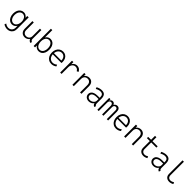

<svg xmlns="http://www.w3.org/2000/svg" viewBox="701 -3224 5909 5909"><g transform="rotate(45 3656.0 -269.5)"><path d="M104 161.6 126 106.4Q150.4 128.9 188 143.3Q225.6 157.7 262.7 157.7Q303.2 157.7 339.4 139.4Q375.5 121.1 398.2 83.7Q420.9 46.4 420.9 -7.3V-88.9Q393.6 -43.9 352.8 -19.8Q312 4.4 264.2 4.4Q207 4.4 159.7 -28.1Q112.3 -60.5 84.7 -121.1Q57.1 -181.6 57.1 -261.2Q57.1 -340.8 84.7 -400.1Q112.3 -459.5 160.2 -491.5Q208 -523.4 267.1 -523.4Q314 -523.4 353.5 -501.2Q393.1 -479 419.4 -437V-515.1H480V-10.7Q480 64.9 449 115.5Q418 166 369.4 189.5Q320.8 212.9 267.6 212.9Q223.6 212.9 177.5 198Q131.3 183.1 104 161.6ZM422.4 -264.2Q422.4 -324.7 403.1 -370.8Q383.8 -417 349.6 -442.1Q315.4 -467.3 272 -467.3Q227.1 -467.3 192.1 -441.2Q157.2 -415 137.9 -368.4Q118.7 -321.8 118.7 -261.2Q118.7 -200.2 138.7 -152.6Q158.7 -105 193.6 -78.4Q228.5 -51.8 272 -51.8Q314.9 -51.8 349.1 -79.1Q383.3 -106.4 402.8 -154.8Q422.4 -203.1 422.4 -264.2Z M641.6 -177.7V-515.1H702.1V-180.2Q702.1 -141.1 718.3 -111.1Q734.4 -81.1 763.4 -64.7Q792.5 -48.3 830.6 -48.3Q871.1 -48.3 903.3 -66.2Q935.5 -84 953.4 -114.7Q971.2 -145.5 971.2 -183.6V-515.1H1031.7V-127.9Q1031.7 -98.6 1046.1 -79.1Q1060.5 -59.6 1089.4 -46.9L1066.9 7.8Q1032.7 -8.3 1010.3 -29.5Q987.8 -50.8 981 -75.2H980Q954.1 -36.6 911.6 -14.4Q869.1 7.8 820.3 7.8Q767.6 7.8 727.1 -15.4Q686.5 -38.6 664.1 -80.6Q641.6 -122.6 641.6 -177.7Z M1210.4 -752H1271V-433.1Q1297.9 -476.6 1338.1 -500Q1378.4 -523.4 1428.2 -523.4Q1489.3 -523.4 1535.6 -490.7Q1582 -458 1607.4 -397.9Q1632.8 -337.9 1632.8 -258.3Q1632.8 -178.2 1607.4 -117.9Q1582 -57.6 1535.6 -24.9Q1489.3 7.8 1428.2 7.8Q1377.9 7.8 1337.6 -16.1Q1297.4 -40 1270.5 -84V0H1210.4ZM1571.8 -258.3Q1571.8 -321.3 1552.7 -368.9Q1533.7 -416.5 1499.3 -442.6Q1464.8 -468.8 1418.9 -468.8Q1374 -468.8 1339.6 -442.9Q1305.2 -417 1286.4 -369.4Q1267.6 -321.8 1267.6 -258.3Q1267.6 -195.3 1286.6 -147.5Q1305.7 -99.6 1340.1 -73.2Q1374.5 -46.9 1419.9 -46.9Q1465.3 -46.9 1499.8 -73Q1534.2 -99.1 1553 -147.2Q1571.8 -195.3 1571.8 -258.3Z M1747.6 -258.3Q1747.6 -335.9 1776.4 -396Q1805.2 -456.1 1857.4 -489.5Q1909.7 -522.9 1976.6 -522.9Q2039.1 -522.9 2087.6 -492.9Q2136.2 -462.9 2163.1 -408.2Q2189.9 -353.5 2189.9 -282.7Q2189.9 -252.4 2186 -234.9H1806.6Q1810.5 -179.7 1834 -137.5Q1857.4 -95.2 1896 -71.8Q1934.6 -48.3 1983.4 -48.3Q2021.5 -48.3 2059.1 -63.7Q2096.7 -79.1 2127.4 -106L2150.4 -51.3Q2117.7 -23.9 2073.7 -8.1Q2029.8 7.8 1984.4 7.8Q1914.6 7.8 1860.8 -25.9Q1807.1 -59.6 1777.3 -119.9Q1747.6 -180.2 1747.6 -258.3ZM2130.4 -285.6Q2130.9 -338.4 2111.6 -379.4Q2092.3 -420.4 2056.9 -443.4Q2021.5 -466.3 1976.1 -466.3Q1930.7 -466.3 1894 -443.8Q1857.4 -421.4 1834.7 -380.4Q1812 -339.4 1807.1 -285.6Z M2365.2 -515.1H2425.8V-427.2H2429.2Q2450.2 -468.8 2492.2 -495.8Q2534.2 -522.9 2585 -522.9Q2645.5 -522.9 2688.7 -492.7Q2731.9 -462.4 2752 -411.1L2695.8 -388.2Q2679.7 -423.3 2648.2 -444.3Q2616.7 -465.3 2572.3 -465.3Q2532.2 -465.3 2498.5 -443.4Q2464.8 -421.4 2445.3 -382.1Q2425.8 -342.8 2425.8 -293V0H2365.2Z M2897.9 -515.1H2958V-442.9H2960Q2981.9 -479 3023.9 -501Q3065.9 -522.9 3117.7 -522.9Q3170.4 -522.9 3209.7 -499.3Q3249 -475.6 3270.3 -432.1Q3291.5 -388.7 3291.5 -331.1V0H3231V-320.3Q3231 -364.7 3215.1 -397.7Q3199.2 -430.7 3169.7 -448.5Q3140.1 -466.3 3100.1 -466.3Q3059.1 -466.3 3026.9 -448Q2994.6 -429.7 2976.6 -396.2Q2958.5 -362.8 2958.5 -319.3V0H2897.9Z M3440.9 -143.6Q3440.9 -192.4 3468.5 -230Q3496.1 -267.6 3551 -288.6Q3606 -309.6 3686 -309.6H3774.9V-333.5Q3774.9 -370.1 3766.6 -398.9Q3758.3 -427.7 3731.2 -447.5Q3704.1 -467.3 3652.8 -467.3Q3617.7 -467.3 3572.8 -452.6Q3527.8 -438 3498.5 -416.5L3476.1 -471.2Q3510.7 -493.7 3562.3 -508.5Q3613.8 -523.4 3658.2 -523.4Q3754.9 -523.4 3794.2 -471.7Q3833.5 -419.9 3833.5 -333V-134.3Q3833.5 -99.6 3842.5 -78.9Q3851.6 -58.1 3870.1 -50.3L3877.4 -46.9L3855 7.8L3841.8 2Q3816.4 -9.8 3800.5 -31.2Q3784.7 -52.7 3781.2 -79.1H3778.3Q3753.9 -41 3709.2 -16.6Q3664.6 7.8 3608.9 7.8Q3561.5 7.8 3523.2 -11Q3484.9 -29.8 3462.9 -64.2Q3440.9 -98.6 3440.9 -143.6ZM3614.3 -45.4Q3652.3 -45.4 3689.9 -63.5Q3727.5 -81.5 3751.7 -113Q3775.9 -144.5 3775.9 -183.1V-253.9L3775.4 -259.3H3689Q3634.3 -259.3 3591.6 -246.3Q3548.8 -233.4 3524.7 -207.5Q3500.5 -181.6 3500.5 -143.6Q3500.5 -114.7 3515.6 -92.5Q3530.8 -70.3 3556.9 -57.9Q3583 -45.4 3614.3 -45.4Z M3984.4 -515.1H4041V-454.6H4042.5Q4057.1 -486.8 4081.3 -504.9Q4105.5 -522.9 4137.2 -522.9Q4168.5 -522.9 4193.1 -504.6Q4217.8 -486.3 4229.5 -455.6H4231Q4244.6 -485.4 4274.2 -504.2Q4303.7 -522.9 4338.4 -522.9Q4391.1 -522.9 4421.6 -485.1Q4452.1 -447.3 4452.1 -380.4V0H4394V-379.4Q4394 -419.4 4375 -442.6Q4356 -465.8 4322.8 -465.8Q4290 -465.8 4268.6 -442.6Q4247.1 -419.4 4247.1 -379.4V0H4189.9V-379.4Q4189.9 -419.4 4170.4 -442.6Q4150.9 -465.8 4119.6 -465.8Q4097.2 -465.8 4079.8 -454.3Q4062.5 -442.9 4052.5 -421.6Q4042.5 -400.4 4042.5 -372.1V0H3984.4Z M4560.1 -258.3Q4560.1 -335.9 4588.9 -396Q4617.7 -456.1 4669.9 -489.5Q4722.2 -522.9 4789.1 -522.9Q4851.6 -522.9 4900.1 -492.9Q4948.7 -462.9 4975.6 -408.2Q5002.4 -353.5 5002.4 -282.7Q5002.4 -252.4 4998.5 -234.9H4619.1Q4623 -179.7 4646.5 -137.5Q4669.9 -95.2 4708.5 -71.8Q4747.1 -48.3 4795.9 -48.3Q4834 -48.3 4871.6 -63.7Q4909.2 -79.1 4939.9 -106L4962.9 -51.3Q4930.2 -23.9 4886.2 -8.1Q4842.3 7.8 4796.9 7.8Q4727.1 7.8 4673.3 -25.9Q4619.6 -59.6 4589.8 -119.9Q4560.1 -180.2 4560.1 -258.3ZM4942.9 -285.6Q4943.4 -338.4 4924.1 -379.4Q4904.8 -420.4 4869.4 -443.4Q4834 -466.3 4788.6 -466.3Q4743.2 -466.3 4706.5 -443.8Q4669.9 -421.4 4647.2 -380.4Q4624.5 -339.4 4619.6 -285.6Z M5147.9 -515.1H5208V-442.9H5210Q5231.9 -479 5273.9 -501Q5315.9 -522.9 5367.7 -522.9Q5420.4 -522.9 5459.7 -499.3Q5499 -475.6 5520.3 -432.1Q5541.5 -388.7 5541.5 -331.1V0H5481V-320.3Q5481 -364.7 5465.1 -397.7Q5449.2 -430.7 5419.7 -448.5Q5390.1 -466.3 5350.1 -466.3Q5309.1 -466.3 5276.9 -448Q5244.6 -429.7 5226.6 -396.2Q5208.5 -362.8 5208.5 -319.3V0H5147.9Z M5807.1 -161.6V-460H5680.2V-515.1H5807.1V-686.5H5867.7V-515.1H6093.3V-460H5867.7V-165Q5867.7 -129.9 5882.8 -103.8Q5897.9 -77.6 5924.3 -63.5Q5950.7 -49.3 5984.4 -49.3Q6013.7 -49.3 6045.7 -60.8Q6077.6 -72.3 6103.5 -90.3L6127 -35.2Q6093.8 -15.1 6057.1 -4.2Q6020.5 6.8 5983.9 6.8Q5933.1 6.8 5893.1 -13.2Q5853 -33.2 5830.1 -71.3Q5807.1 -109.4 5807.1 -161.6Z M6253.4 -143.6Q6253.4 -192.4 6281 -230Q6308.6 -267.6 6363.5 -288.6Q6418.5 -309.6 6498.5 -309.6H6587.4V-333.5Q6587.4 -370.1 6579.1 -398.9Q6570.8 -427.7 6543.7 -447.5Q6516.6 -467.3 6465.3 -467.3Q6430.2 -467.3 6385.3 -452.6Q6340.3 -438 6311 -416.5L6288.6 -471.2Q6323.2 -493.7 6374.8 -508.5Q6426.3 -523.4 6470.7 -523.4Q6567.4 -523.4 6606.7 -471.7Q6646 -419.9 6646 -333V-134.3Q6646 -99.6 6655 -78.9Q6664.1 -58.1 6682.6 -50.3L6689.9 -46.9L6667.5 7.8L6654.3 2Q6628.9 -9.8 6613 -31.2Q6597.2 -52.7 6593.8 -79.1H6590.8Q6566.4 -41 6521.7 -16.6Q6477.1 7.8 6421.4 7.8Q6374 7.8 6335.7 -11Q6297.4 -29.8 6275.4 -64.2Q6253.4 -98.6 6253.4 -143.6ZM6426.8 -45.4Q6464.8 -45.4 6502.4 -63.5Q6540 -81.5 6564.2 -113Q6588.4 -144.5 6588.4 -183.1V-253.9L6587.9 -259.3H6501.5Q6446.8 -259.3 6404.1 -246.3Q6361.3 -233.4 6337.2 -207.5Q6313 -181.6 6313 -143.6Q6313 -114.7 6328.1 -92.5Q6343.3 -70.3 6369.4 -57.9Q6395.5 -45.4 6426.8 -45.4Z M6939 -161.6V-752H6999.5V-165Q6999.5 -129.4 7013.4 -103.3Q7027.3 -77.1 7052.5 -63.2Q7077.6 -49.3 7110.8 -49.3Q7141.1 -49.3 7173.8 -61Q7206.5 -72.8 7232.4 -90.8L7255.9 -35.6Q7222.7 -15.6 7185.8 -4.4Q7148.9 6.8 7111.8 6.8Q7061 6.8 7021.7 -12.9Q6982.4 -32.7 6960.7 -70.8Q6939 -108.9 6939 -161.6Z"/></g></svg>

Font: Reddit Mono Light
Style: Regular
Weight: 300
Monospace: yes
Designer: Stephen Hutchings
Foundry: Reddit
Version: Version 1.011